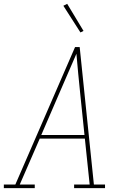

<svg xmlns="http://www.w3.org/2000/svg" viewBox="-38 -980 658 1000"><path d="M-18 0V-19H42L353 -735H377L451 -19H509V0H348V-19H429L404 -258H169L65 -19H143V0ZM177 -277H402L380 -490Q375 -543 369.5 -595.5Q364 -648 360 -700Q337 -648 314.5 -595Q292 -542 269 -490ZM381 -811 292 -950 312 -960 397 -819Z"/></svg>

Font: Iosevka Slab ThExObl
Style: Regular
Weight: 100
Width: 7
Italic angle: -9°
Monospace: yes
Designer: Belleve Invis
Foundry: Belleve Invis
Version: Version 11.1.1; ttfautohint (v1.8.3)